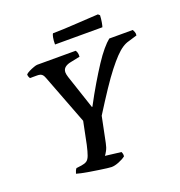

<svg xmlns="http://www.w3.org/2000/svg" viewBox="-150 -985 1045 1112"><g transform="rotate(-20 372.5 -429.0)"><path d="M349 0Q341 0 321 -2.5Q301 -5 274 -9Q247 -13 219.5 -17.5Q192 -22 171 -26.5Q150 -31 141 -34Q144 -44 147 -51Q150 -58 155 -64L187 -68Q208 -71 220 -79Q232 -87 240 -108.5Q248 -130 257 -170L285 -308L168 -614Q163 -629 154 -637.5Q145 -646 124 -646H80Q78 -649 75 -655.5Q72 -662 72 -671Q78 -678 93 -685.5Q108 -693 123.5 -698.5Q139 -704 146 -704H383Q388 -697 390.5 -688Q393 -679 392 -664L334 -652Q312 -648 298 -637Q284 -626 284 -606Q284 -601 285.5 -593Q287 -585 290 -576L360 -366H363Q398 -432 431 -487.5Q464 -543 492.5 -586.5Q521 -630 546 -659.5Q571 -689 590 -704H735Q738 -698 742 -689Q746 -680 744 -667L691 -651Q671 -646 650.5 -632.5Q630 -619 606 -594Q582 -569 551.5 -530Q521 -491 483 -434Q445 -377 396 -299L364 -142Q359 -116 349.5 -98.5Q340 -81 334 -74L432 -62Q433 -60 435.5 -52.5Q438 -45 437 -34Q421 -21 394.5 -10.5Q368 0 349 0ZM283 -779Q283 -805 286.5 -822Q290 -839 294 -844Q324 -844 364.5 -846Q405 -848 447 -850.5Q489 -853 523.5 -855Q558 -857 576 -858L586 -849Q585 -827 581.5 -807Q578 -787 575 -779Z"/></g></svg>

Font: Texturina 12pt SemiBold
Style: Italic
Weight: 600
Italic angle: -11°
Version: Version 1.002